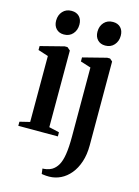

<svg xmlns="http://www.w3.org/2000/svg" viewBox="-142 -811 815 1128"><g transform="rotate(15 266.0 -246.5)"><path d="M21 0V-25L82.5 -40V-441L20.5 -461V-485L163.5 -521.5H180.5L199 -505.5V-39.5L261.5 -25V0ZM139.5 -587.5Q110.5 -587.5 93 -606Q75.5 -624.5 75.5 -655Q75.5 -689 95.8 -711.2Q116 -733.5 149 -733.5H150Q179.5 -733.5 196.8 -715.5Q214 -697.5 214 -666.5Q214 -633 193.8 -610.2Q173.5 -587.5 140.5 -587.5ZM273.5 241.5Q263.5 241.5 254 241Q244.5 240.5 237 239.2Q229.5 238 227 237.5L223 205.5Q231.5 206 248.2 202.8Q265 199.5 279 191.5Q300.5 178.5 314.5 154.2Q328.5 130 335.2 87.8Q342 45.5 342 -20.5L341.5 -440.5L278.5 -460.5V-485L422 -521.5H439.5L455.5 -507.5L456 2Q456 59 441.2 103.2Q426.5 147.5 401 178.2Q375.5 209 342.8 225Q310 241 273.5 241.5ZM391 -587.5Q362 -587.5 344.5 -606Q327 -624.5 327 -655Q327 -689 347.2 -711.2Q367.5 -733.5 400.5 -733.5H401.5Q431 -733.5 448.2 -715.5Q465.5 -697.5 465.5 -666.5Q465.5 -633 445.2 -610.2Q425 -587.5 392 -587.5Z"/></g></svg>

Font: Merriweather 120pt SemiBold
Style: Regular
Weight: 600
Version: Version 2.100